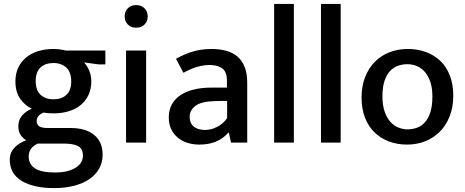

<svg xmlns="http://www.w3.org/2000/svg" viewBox="-20 -731 2381 984"><path d="M59 -314Q59 -353 73.5 -384Q88 -415 114 -436.5Q140 -458 176 -469Q212 -480 254 -480Q285 -480 317 -472H520V-401H485L411 -411Q428 -392 438 -367Q448 -342 448 -315Q448 -276 434 -245.5Q420 -215 394.5 -193.5Q369 -172 333 -161Q297 -150 254 -150Q240 -150 227.5 -151Q215 -152 203 -154Q184 -146 176 -135Q168 -124 168 -111Q168 -91 182 -83Q196 -75 222 -75H341Q419 -75 462.5 -39.5Q506 -4 506 62Q506 101 488.5 132.5Q471 164 438.5 186.5Q406 209 360 221Q314 233 257 233Q152 233 91 196Q30 159 30 87Q30 52 53 27Q76 2 114 -12Q96 -24 85 -40.5Q74 -57 74 -84Q74 -116 93 -138.5Q112 -161 143 -174Q107 -191 83 -225.5Q59 -260 59 -314ZM173 5Q127 27 127 71Q127 111 159.5 132Q192 153 261 153Q300 153 327 145.5Q354 138 371.5 126Q389 114 397 99Q405 84 405 68Q405 30 379.5 17.5Q354 5 312 5ZM345 -313Q345 -361 320 -384.5Q295 -408 254 -408Q212 -408 187.5 -385Q163 -362 163 -316Q163 -268 188 -245Q213 -222 254 -222Q296 -222 320.5 -245Q345 -268 345 -313Z M626 0V-472H729V0ZM678 -589Q651 -589 635 -605.5Q619 -622 619 -647Q619 -672 635 -688.5Q651 -705 678 -705Q704 -705 720.5 -688.5Q737 -672 737 -647Q737 -621 720.5 -605Q704 -589 678 -589Z M882 -430Q928 -455 970.5 -467.5Q1013 -480 1065 -480Q1105 -480 1138.5 -471Q1172 -462 1196 -442Q1220 -422 1233.5 -388.5Q1247 -355 1247 -307V0H1164L1153 -51H1150Q1122 -19 1085 -4.5Q1048 10 1003 10Q932 10 888.5 -28Q845 -66 845 -129Q845 -168 861 -196.5Q877 -225 906 -244Q935 -263 975 -272.5Q1015 -282 1063 -282H1143V-318Q1143 -363 1119 -380.5Q1095 -398 1053 -398Q1027 -398 994.5 -389.5Q962 -381 920 -358ZM1144 -214 1081 -213Q1010 -211 981 -188Q952 -165 952 -134Q952 -114 958.5 -101Q965 -88 976 -80Q987 -72 1001.5 -68.5Q1016 -65 1031 -65Q1062 -65 1092.5 -80.5Q1123 -96 1144 -125Z M1385 0V-711H1486V0Z M1625 0V-711H1726V0Z M2303 -241Q2303 -182 2284.5 -135Q2266 -88 2234 -56Q2202 -24 2159 -7Q2116 10 2066 10Q2016 10 1973.5 -6Q1931 -22 1899.5 -52.5Q1868 -83 1850.5 -128Q1833 -173 1833 -231Q1833 -291 1851.5 -337Q1870 -383 1902 -415Q1934 -447 1977 -463.5Q2020 -480 2070 -480Q2120 -480 2162.5 -464.5Q2205 -449 2236.5 -419Q2268 -389 2285.5 -344Q2303 -299 2303 -241ZM2196 -236Q2196 -281 2185 -312.5Q2174 -344 2156 -364Q2138 -384 2115 -393Q2092 -402 2067 -402Q2043 -402 2020 -394Q1997 -386 1979 -367Q1961 -348 1950.5 -316Q1940 -284 1940 -236Q1940 -192 1951 -160Q1962 -128 1980 -107.5Q1998 -87 2021.5 -77.5Q2045 -68 2069 -68Q2093 -68 2116 -76Q2139 -84 2157 -103.5Q2175 -123 2185.5 -155.5Q2196 -188 2196 -236Z"/></svg>

Font: Ek Mukta Medium
Style: Regular
Weight: 500
Designer: Girish Dalvi and Yashodeep Gholap
Foundry: Ek Type
Version: Version 2.538;PS 1.002;hotconv 16.6.51;makeotf.lib2.5.65220;